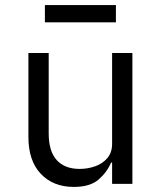

<svg xmlns="http://www.w3.org/2000/svg" viewBox="-20 -725 640 757"><path d="M422 -84H418Q402 -46 368.5 -17Q335 12 271 12Q190 12 141 -39.5Q92 -91 92 -185V-516H172V-199Q172 -129 203.5 -94Q235 -59 294 -59Q326 -59 355.5 -69.5Q385 -80 403.5 -102Q422 -124 422 -158V-516H502V0H422ZM157 -705H437V-637H157Z"/></svg>

Font: Lilex
Style: Regular
Weight: 400
Monospace: yes
Designer: Mike Abbink, Paul van der Laan, Pieter van Rosmalen, Mikhael Khrustik
Foundry: Mikhael Khrustik
Version: Version 2.510